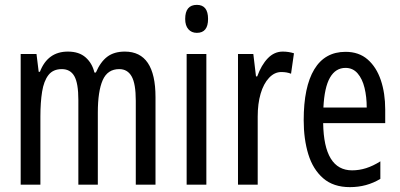

<svg xmlns="http://www.w3.org/2000/svg" viewBox="-20 -759 1643 789"><path d="M493 -547Q619 -547 619 -360V0H538V-345Q538 -415 521 -445Q504 -475 470 -475Q422 -475 402 -429.5Q382 -384 382 -296V0H302V-348Q302 -417 285.5 -446Q269 -475 234 -475Q198 -475 179 -450.5Q160 -426 153 -382Q146 -338 146 -281V0H65V-537H130L139 -464H144Q176 -547 259 -547Q305 -547 332 -523Q359 -499 368 -461H374Q393 -505 421 -526Q449 -547 493 -547Z M789 -739Q835 -739 835 -681Q835 -624 789 -624Q767 -624 754 -639Q741 -654 741 -681Q741 -739 789 -739ZM828 -537V0H747V-537Z M1142 -547Q1166 -547 1188 -540L1176 -456Q1159 -463 1136 -463Q1108 -463 1085.5 -439Q1063 -415 1051 -374Q1039 -333 1039 -280V0H958V-537H1021L1032 -445H1037Q1054 -492 1080.5 -519.5Q1107 -547 1142 -547Z M1400 -546Q1455 -546 1491 -514.5Q1527 -483 1545 -429.5Q1563 -376 1563 -309V-253H1308Q1311 -59 1427 -59Q1456 -59 1484.5 -68Q1513 -77 1543 -96V-24Q1487 10 1418 10Q1350 10 1308 -26.5Q1266 -63 1247 -125Q1228 -187 1228 -265Q1228 -402 1271.5 -474Q1315 -546 1400 -546ZM1400 -480Q1359 -480 1336 -440Q1313 -400 1309 -317H1487Q1487 -361 1478 -398Q1469 -435 1449.5 -457.5Q1430 -480 1400 -480Z"/></svg>

Font: Noto Sans Lao ExtraCondensed
Style: Regular
Weight: 400
Width: 2
Designer: Monotype Design Team
Foundry: Monotype Imaging Inc.
Version: Version 2.003; ttfautohint (v1.8.4.7-5d5b)